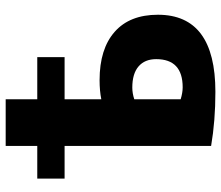

<svg xmlns="http://www.w3.org/2000/svg" viewBox="-70 -680 760 659"><g transform="rotate(-90 309.5 -350.0)"><path d="M26.4 -507.8V-601.6H138.7V-710H298.8V-601.6H443.4V-507.8H298.8V-381.8Q328.1 -387.7 364.3 -387.7Q471.7 -387.7 530.3 -335.9Q588.9 -284.2 588.9 -187.5Q588.9 9.8 324.2 9.8Q224.6 9.8 138.7 -4.9V-507.8ZM298.8 -109.4Q321.3 -102.5 339.8 -102.5Q436.5 -102.5 436.5 -193.4Q436.5 -232.4 411.6 -253.9Q386.7 -275.4 338.9 -275.4Q319.3 -275.4 298.8 -268.6Z"/></g></svg>

Font: GenEi M Gothic v2 Heavy
Style: Regular
Weight: 800
Version: Version 2.0